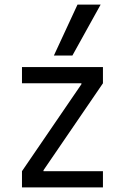

<svg xmlns="http://www.w3.org/2000/svg" viewBox="-20 -810 540 830"><path d="M75 0V-70L332 -446V-450H75V-520H425V-450L168 -74V-70H425V0ZM293 -570H213L315 -790H415Z"/></svg>

Font: M PLUS 1 Code
Style: Regular
Weight: 400
Designer: Coji Morishita
Foundry: UNDERFOREST DESIGN
Version: Version 1.005